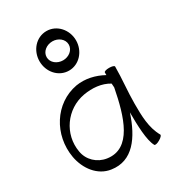

<svg xmlns="http://www.w3.org/2000/svg" viewBox="-225 -1068 1095 1212"><g transform="rotate(-30 322.0 -461.5)"><path d="M440 -800C440 -878 382 -944 307 -944C231 -944 174 -878 174 -800C174 -722 231 -656 307 -656C382 -656 440 -722 440 -800ZM226 -800C226 -840 264 -869 307 -869C349 -869 387 -840 387 -800C387 -760 349 -731 307 -731C264 -731 226 -760 226 -800ZM603 -19C561 -93 560 -181 560 -267C560 -356 571 -444 571 -533C571 -540 554 -545 533 -545C513 -545 496 -540 496 -533C496 -527 496 -521 496 -514C436 -547 368 -563 300 -552C129 -521 23 -349 54 -173C71 -79 133 5 226 18C372 40 456 -80 507 -236C507 -143 510 -30 538 19C542 24 559 21 577 10C595 0 607 -13 603 -19ZM237 -56C170 -66 117 -116 106 -182C81 -321 174 -453 313 -478C377 -489 444 -484 498 -451C499 -441 499 -432 500 -422C463 -229 404 -31 237 -56Z"/></g></svg>

Font: Nupuram Light
Style: Regular
Weight: 300
Designer: Santhosh Thottingal (santhosh.thottingal@gmail.com)
Foundry: SMC
Version: Version 1.000